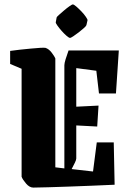

<svg xmlns="http://www.w3.org/2000/svg" viewBox="-20 -838 591 871"><path d="M26 -548V-607Q45 -610 69.5 -612.5Q94 -615 119 -617.5Q144 -620 162 -621Q180 -622 186 -621Q202 -616 215 -598.5Q228 -581 231 -573V-79L272 -74V-542Q272 -551 277.5 -569Q283 -587 291 -609H519L506 -414H429L417 -517L326 -529V-354L427 -359L421 -264L326 -269V-119Q326 -113 320 -100.5Q314 -88 305 -71L402 -60L419 -192H496L500 0Q450 2 396 4.5Q342 7 291 8.5Q240 10 198.5 11.5Q157 13 131 13Q114 13 98.5 -5Q83 -23 78 -36V-526ZM237 -759Q237 -761 247 -770Q257 -779 270.5 -790.5Q284 -802 295.5 -810Q307 -818 310 -818Q315 -818 326 -808.5Q337 -799 349.5 -786Q362 -773 370 -761Q378 -749 377 -746L372 -724Q371 -720 361 -711Q351 -702 337.5 -691.5Q324 -681 312.5 -673.5Q301 -666 298 -666Q293 -666 282 -675.5Q271 -685 259.5 -698Q248 -711 240 -722.5Q232 -734 233 -737Z"/></svg>

Font: Grenze Gotisch ExtraBold
Style: Regular
Weight: 800
Designer: Renata Polastri
Foundry: Omnibus-Type
Version: Version 1.001